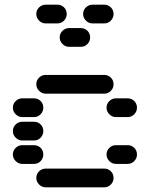

<svg xmlns="http://www.w3.org/2000/svg" viewBox="-20 -810 640 820"><path d="M135 -50Q135 -34 147 -22Q159 -10 175 -10H425Q442 -10 453.5 -22Q465 -34 465 -50Q465 -67 453.5 -78.5Q442 -90 425 -90H175Q159 -90 147 -78.5Q135 -67 135 -50ZM435 -150Q435 -134 447 -122Q459 -110 475 -110H525Q542 -110 553.5 -122Q565 -134 565 -150Q565 -167 553.5 -178.5Q542 -190 525 -190H475Q459 -190 447 -178.5Q435 -167 435 -150ZM35 -150Q35 -134 47 -122Q59 -110 75 -110H125Q142 -110 153.5 -122Q165 -134 165 -150Q165 -167 153.5 -178.5Q142 -190 125 -190H75Q59 -190 47 -178.5Q35 -167 35 -150ZM35 -250Q35 -234 47 -222Q59 -210 75 -210H125Q142 -210 153.5 -222Q165 -234 165 -250Q165 -267 153.5 -278.5Q142 -290 125 -290H75Q59 -290 47 -278.5Q35 -267 35 -250ZM435 -350Q435 -334 447 -322Q459 -310 475 -310H525Q542 -310 553.5 -322Q565 -334 565 -350Q565 -367 553.5 -378.5Q542 -390 525 -390H475Q459 -390 447 -378.5Q435 -367 435 -350ZM35 -350Q35 -334 47 -322Q59 -310 75 -310H125Q142 -310 153.5 -322Q165 -334 165 -350Q165 -367 153.5 -378.5Q142 -390 125 -390H75Q59 -390 47 -378.5Q35 -367 35 -350ZM135 -450Q135 -434 147 -422Q159 -410 175 -410H425Q442 -410 453.5 -422Q465 -434 465 -450Q465 -467 453.5 -478.5Q442 -490 425 -490H175Q159 -490 147 -478.5Q135 -467 135 -450ZM235 -650Q235 -634 247 -622Q259 -610 275 -610H325Q342 -610 353.5 -622Q365 -634 365 -650Q365 -667 353.5 -678.5Q342 -690 325 -690H275Q259 -690 247 -678.5Q235 -667 235 -650ZM335 -750Q335 -734 347 -722Q359 -710 375 -710H425Q442 -710 453.5 -722Q465 -734 465 -750Q465 -767 453.5 -778.5Q442 -790 425 -790H375Q359 -790 347 -778.5Q335 -767 335 -750ZM135 -750Q135 -734 147 -722Q159 -710 175 -710H225Q242 -710 253.5 -722Q265 -734 265 -750Q265 -767 253.5 -778.5Q242 -790 225 -790H175Q159 -790 147 -778.5Q135 -767 135 -750Z"/></svg>

Font: Matrix Sans Raster
Style: Regular
Weight: 400
Designer: Brad Neil
Version: Version 1.100